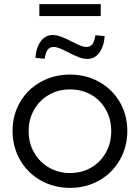

<svg xmlns="http://www.w3.org/2000/svg" viewBox="-20 -901 679 932"><path d="M41 -266Q41 -343 77.5 -405.5Q114 -468 178 -503.5Q242 -539 320 -539Q398 -539 461.5 -503.5Q525 -468 561.5 -405.5Q598 -343 598 -266Q598 -188 561.5 -124.5Q525 -61 461.5 -25Q398 11 320 11Q242 11 178 -25Q114 -61 77.5 -124.5Q41 -188 41 -266ZM520 -264Q520 -321 494.5 -367.5Q469 -414 423.5 -440.5Q378 -467 320 -467Q263 -467 217 -440.5Q171 -414 145 -367.5Q119 -321 119 -264Q119 -207 145.5 -160.5Q172 -114 218 -87.5Q264 -61 320 -61Q377 -61 422.5 -87.5Q468 -114 494 -160.5Q520 -207 520 -264ZM235 -731Q256 -731 278 -722.5Q300 -714 331 -698Q357 -685 372 -679Q387 -673 399 -673Q419 -673 429 -687Q439 -701 443 -730L488 -726Q485 -677 462.5 -646Q440 -615 405 -615Q384 -615 362 -623.5Q340 -632 309 -648Q284 -661 268.5 -667Q253 -673 241 -673Q221 -673 211 -659Q201 -645 197 -616L152 -620Q155 -669 177.5 -700Q200 -731 235 -731ZM171 -881H469V-823H171Z"/></svg>

Font: Lexend HM
Style: Regular
Weight: 400
Designer: Bonnie Shaver-Troup, Thomas Jockin, Octavio Pardo
Foundry: Lexend
Version: Version 1.091